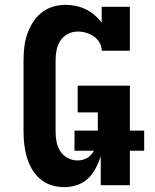

<svg xmlns="http://www.w3.org/2000/svg" viewBox="-20 -763 640 791"><path d="M245 8Q218 8 192 0Q166 -8 145.5 -25.5Q125 -43 111.5 -66.5Q98 -90 90.5 -115.5Q83 -141 80 -167.5Q77 -194 77 -221V-514Q77 -541 80 -568Q83 -595 91.5 -620.5Q100 -646 114.5 -669.5Q129 -693 150 -710Q171 -727 197 -735Q223 -743 250 -743Q272 -743 293 -738.5Q314 -734 333.5 -724.5Q353 -715 369.5 -701Q386 -687 399 -670V-735H515V-554H399Q399 -572 390 -587.5Q381 -603 366.5 -613Q352 -623 335 -628Q318 -633 300 -633Q279 -633 259.5 -623Q240 -613 228.5 -595Q217 -577 213 -556Q209 -535 209 -514V-221Q209 -200 213 -179Q217 -158 228.5 -140Q240 -122 259 -112Q278 -102 299 -102Q309 -102 319.5 -104.5Q330 -107 339 -112Q348 -117 355 -125Q362 -133 367 -142H287V-225H383V-300H300V-410H515V-225H574V-142H515V0H395V-119Q387 -94 374.5 -70Q362 -46 342.5 -27.5Q323 -9 297 -0.5Q271 8 245 8Z"/></svg>

Font: Iosevka Etoile Extrabold
Style: Regular
Weight: 800
Designer: Belleve Invis
Foundry: Belleve Invis
Version: Version 22.1.2; ttfautohint (v1.8.4)